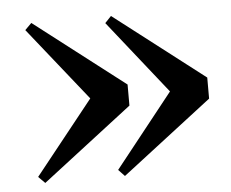

<svg xmlns="http://www.w3.org/2000/svg" viewBox="-42 -577 700 581"><g transform="rotate(-5 308.5 -286.0)"><path d="M315 -529 589 -318V-254L315 -43L296 -63L504 -325V-247L296 -509ZM73 -529 347 -318V-254L73 -43L53 -63L262 -325V-247L53 -509Z"/></g></svg>

Font: Noto Serif KR ExtraLight Black
Style: Regular
Weight: 900
Version: Version 2.003-H1;hotconv 1.1.1;makeotfexe 2.6.0